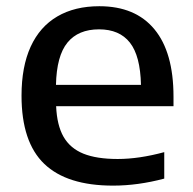

<svg xmlns="http://www.w3.org/2000/svg" viewBox="-20 -572 604 602"><path d="M524 -239H156Q158.5 -179.5 179.2 -143.2Q200 -107 241.5 -90.2Q283 -73.5 349 -73.5Q416 -73.5 495 -95V-12Q412.5 10 334.5 10Q190 10 118.8 -58.2Q47.5 -126.5 47.5 -272Q47.5 -363 76.2 -425.8Q105 -488.5 159.8 -520.5Q214.5 -552.5 291.5 -552.5Q404.5 -552.5 464.2 -480.2Q524 -408 524 -269ZM155.5 -306H422Q420 -397 387.2 -438.5Q354.5 -480 290.5 -480Q225.5 -480 191.5 -438.5Q157.5 -397 155.5 -306Z"/></svg>

Font: Encode Sans Semi Expanded Medium
Style: Regular
Weight: 500
Width: 6
Designer: Multiple Designers
Foundry: Impallari Type
Version: Version 2.000